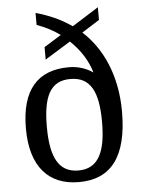

<svg xmlns="http://www.w3.org/2000/svg" viewBox="-54 -806 645 859"><g transform="rotate(-5 268.0 -376.0)"><path d="M266 10C411 10 485 -86 485 -288C485 -450 426 -577 339 -655L418 -705V-762L299 -687C249 -722 195 -745 138 -761V-707C175 -694 212 -675 242 -653L165 -605V-549L280 -620C326 -577 358 -525 373 -473C344 -493 307 -506 265 -506C124 -506 50 -422 50 -249C50 -78 130 10 266 10ZM268 -42C179 -42 144 -113 144 -249C144 -385 177 -453 267 -453C358 -453 392 -385 392 -249C392 -113 357 -42 268 -42Z"/></g></svg>

Font: Noto Serif Georgian SemiCondensed
Style: Regular
Weight: 400
Width: 4
Designer: Monotype Design Team, Akaki Razmadze
Foundry: Google LLC
Version: Version 2.003